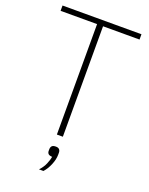

<svg xmlns="http://www.w3.org/2000/svg" viewBox="-167 -783 843 1088"><g transform="rotate(20 254.0 -239.0)"><path d="M272 -666V0H236V-666H16V-698H492V-666ZM254 66Q269 66 275.5 73.5Q282 81 282 93V105Q282 133 268.5 165.5Q255 198 235 220H208Q230 197 240.5 171.5Q251 146 254 128Q237 127 230.5 120.5Q224 114 224 103V93Q224 81 230.5 73.5Q237 66 254 66Z"/></g></svg>

Font: IBM Plex Sans Cond ExtLt
Style: Regular
Weight: 200
Width: 3
Designer: Mike Abbink, Paul van der Laan, Pieter van Rosmalen
Foundry: Bold Monday
Version: Version 1.3